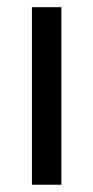

<svg xmlns="http://www.w3.org/2000/svg" viewBox="-20 -508 256 528"><path d="M67.8 0V-488.2H148.8V0Z"/></svg>

Font: Anek Bangla Medium
Style: Regular
Weight: 500
Designer: Sulekha Rajkumar (Bangla), Yesha Goshar (Latin)
Foundry: Ek Type
Version: Version 1.003